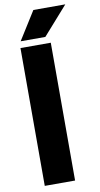

<svg xmlns="http://www.w3.org/2000/svg" viewBox="-102 -984 536 1029"><g transform="rotate(-10 166.0 -469.5)"><path d="M219.7 0H54.7V-750H219.7ZM158.2 -939H332L196.3 -785.6H62Z"/></g></svg>

Font: Sadagaat-English
Style: Regular
Weight: 900
Designer: Ahmed alsheikh
Foundry: Ahmed alsheikh Design
Version: Version 2.137;January 17, 2018;FontCreator 11.0.0.2408 64-bi